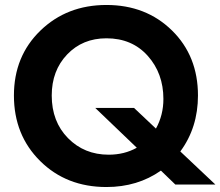

<svg xmlns="http://www.w3.org/2000/svg" viewBox="-20 -734 886 772"><path d="M36 -350Q36 -508 142.5 -611Q249 -714 408 -714Q567 -714 671.5 -611.5Q776 -509 776 -350Q776 -221 705 -125L846 8H685L627 -48Q533 18 408 18Q247 18 141.5 -86.5Q36 -191 36 -350ZM363 -300H519L607 -217Q637 -271 637 -336Q637 -439 574 -509.5Q511 -580 408 -580Q312 -580 250 -515Q188 -450 188 -350Q188 -245 253.5 -178.5Q319 -112 417 -112Q480 -112 530 -140Z"/></svg>

Font: Renner*
Style: Semi
Weight: 600
Version: Version 003.000 ; ttfautohint (v0.97) -l 8 -r 50 -G 200 -x 1